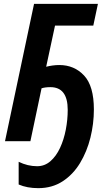

<svg xmlns="http://www.w3.org/2000/svg" viewBox="-20 -734 574 998"><path d="M179 244Q121 244 77 225V107Q124 130 173 130Q212 130 242 104Q272 78 292 35Q312 -8 322 -60Q332 -112 332 -163Q332 -281 242 -281Q215 -281 196 -275L138 0H6L157 -714H489L465 -601H266L220 -387Q235 -391 253 -393.5Q271 -396 288 -396Q366 -396 417 -341.5Q468 -287 468 -165Q468 -91 450 -18.5Q432 54 396 113.5Q360 173 305.5 208.5Q251 244 179 244Z"/></svg>

Font: Noto Sans Condensed
Style: Bold Italic
Weight: 700
Width: 3
Italic angle: -12°
Designer: Monotype Design Team
Foundry: Monotype Imaging Inc.
Version: Version 2.013; ttfautohint (v1.8.4.7-5d5b)